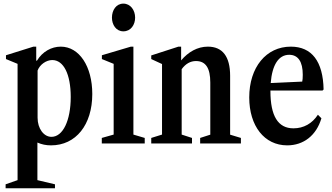

<svg xmlns="http://www.w3.org/2000/svg" viewBox="-20 -792 1833 1060"><path d="M11 247.5H283.5V225.5L186.5 202.5V-5C210.5 5.5 234 10.5 261.5 10.5C399 10.5 489.5 -103 489.5 -273C489.5 -425.5 417.5 -534.5 315.5 -534.5C264.5 -534.5 214 -507 184 -457H180V-534.5H164.5L13 -487V-466L77 -439.5V202.5L11 225.5ZM264 -36.5C221.5 -36.5 187.5 -82.5 187.5 -142V-402.5C200 -436 235.5 -460.5 268.5 -460.5C331 -460.5 370.5 -382.5 370.5 -256.5C370.5 -126.5 327.5 -36.5 264 -36.5Z M661 -619C703 -619 726 -656 726 -694.5C726 -736 700.5 -772 661 -772C621.5 -772 598 -736 598 -694.5C598 -656 620.5 -619 661 -619ZM542 0H779V-30.5L716.5 -49V-534.5H702.5L542.5 -487V-466L607.5 -439.5V-49L542 -30.5Z M815 0H1040V-30.5L983 -49V-410C1004.5 -440 1031.5 -455 1062 -455C1115.5 -455 1141 -416.5 1141 -336V-48.5L1085 -30.5V0H1310V-30.5L1250.5 -48.5V-373.5C1250.5 -480 1208.5 -534.5 1127.5 -534.5C1070 -534.5 1019 -505 980 -458.5V-534.5H965L815 -486V-466L874.5 -438.5V-49L815 -30.5Z M1565.5 10.5C1656.5 10.5 1726.5 -44.5 1754.5 -139L1735 -158.5C1703.5 -110 1656.5 -83.5 1600 -83.5C1515 -83.5 1473 -151.5 1473 -289V-292H1760.5L1766.5 -298C1763.5 -453 1701.5 -534.5 1585.5 -534.5C1449.5 -534.5 1356 -420.5 1356 -254C1356 -96.5 1439.5 10.5 1565.5 10.5ZM1576.5 -489.5C1625.5 -489.5 1651.5 -452 1651.5 -379.5C1651.5 -363 1650.5 -348.5 1648.5 -341.5L1474.5 -333.5C1482.5 -433.5 1518 -489.5 1576.5 -489.5Z"/></svg>

Font: Libre Caslon Condensed SemiBold
Style: Regular
Weight: 600
Designer: Pablo Impallari, Rodrigo Fuenzalida, Katja Schimmel, Ertekin Erdin
Foundry: Pablo Impallari, Rodrigo Fuenzalida
Version: Version 2.000;gftools[0.9.33]